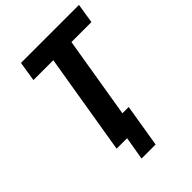

<svg xmlns="http://www.w3.org/2000/svg" viewBox="-250 -847 1100 1100"><g transform="rotate(-45 300.0 -297.0)"><path d="M231 141 255 0H170L272 -615H111L130 -735H600L581 -615H419L337 -120H388L345 141Z"/></g></svg>

Font: Iosevka Curly HvExObl
Style: Regular
Weight: 900
Width: 7
Italic angle: -9°
Monospace: yes
Designer: Belleve Invis
Foundry: Belleve Invis
Version: Version 11.1.0; ttfautohint (v1.8.3)